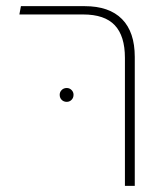

<svg xmlns="http://www.w3.org/2000/svg" viewBox="-20 -604 545 624"><path d="M386 0V-416Q386 -487 353 -522Q320 -557 250 -557H43L48 -584H255Q335 -584 376.5 -542Q418 -500 418 -419V0ZM197 -273Q187 -273 180.5 -279.5Q174 -286 174 -296Q174 -305 180.5 -311.5Q187 -318 197 -318Q206 -318 212.5 -311.5Q219 -305 219 -296Q219 -286 212.5 -279.5Q206 -273 197 -273Z"/></svg>

Font: Noto Sans Hebrew Light
Style: Regular
Weight: 100
Version: Version 3.000